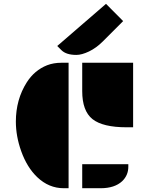

<svg xmlns="http://www.w3.org/2000/svg" viewBox="-20 -997 789 1017"><path d="M415.5 -664.6H685.1V-322.8H650.4Q524.4 -322.8 469.7 -366.2Q415.5 -409.7 415.5 -514.2ZM317.9 0Q238.8 0 177.2 -58.6Q123 -110.4 92.3 -196.3Q64 -275.4 64 -353Q64 -469.7 121.6 -560.5Q162.6 -625 229.5 -651.4Q263.7 -664.6 305.7 -664.6H343.3V0ZM415.5 -127.4H659.7V-113.8Q659.7 -68.4 627 -37.1Q586.9 0 513.2 0H415.5ZM384.3 -706.1Q330.6 -706.1 305.2 -731.4L283.2 -753.4L541.5 -976.6L632.3 -885.3L524.9 -777.8Q489.7 -742.7 451.4 -724.4Q413.1 -706.1 384.3 -706.1Z"/></svg>

Font: Plaster
Style: Regular
Weight: 400
Designer: Eben Sorkin
Foundry: Eben Sorkin
Version: Version 1.007